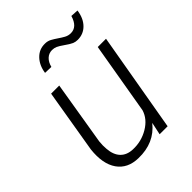

<svg xmlns="http://www.w3.org/2000/svg" viewBox="-212 -842 962 962"><g transform="rotate(-45 269.0 -361.0)"><path d="M373 -66.4Q310.1 12.7 199.2 9.8Q124.5 8.3 87.9 -44.2Q51.3 -96.7 61.5 -189.9L118.2 -528.3H175.8L119.6 -188.5Q116.7 -162.1 119.1 -136.2Q122.6 -91.3 146 -66.9Q169.4 -42.5 210.4 -41Q269 -38.6 318.8 -68.1Q368.7 -97.7 383.3 -145.5L448.7 -528.3H507.3L415.5 0H358.9ZM506.3 -729.5Q499.5 -680.7 471.9 -652.6Q444.3 -624.5 403.8 -624.5Q388.7 -624.5 376.2 -629.6Q363.8 -634.8 339.8 -651.6Q315.9 -668.5 303.2 -674.1Q290.5 -679.7 275.9 -679.7Q253.4 -679.7 237.1 -664.6Q220.7 -649.4 213.9 -622.1L170.4 -623.5Q177.2 -670.4 205.3 -699.5Q233.4 -728.5 273.9 -727.5Q292.5 -727.5 307.6 -719.2Q322.8 -710.9 338.6 -700Q354.5 -689 369.6 -680.7Q384.8 -672.4 402.8 -672.4Q447.8 -672.4 465.3 -731.9Z"/></g></svg>

Font: RobotoInd Light
Style: Italic
Weight: 300
Italic angle: -12°
Designer: Google
Version: Version 2.001151; 2014